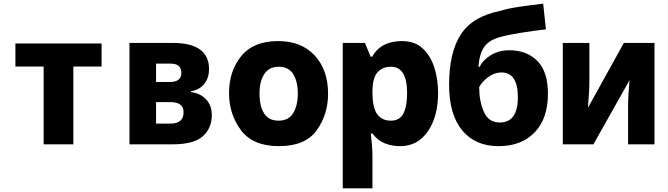

<svg xmlns="http://www.w3.org/2000/svg" viewBox="-20 -787 3640 1047"><path d="M380 0V-424H534V-550H64V-424H218V0Z M921 0Q1037 0 1086 -44Q1135 -88 1135 -159Q1135 -211 1104.5 -244.5Q1074 -278 1021 -285V-289Q1070 -298 1095 -331Q1120 -364 1120 -410Q1120 -553 921 -553H686V0ZM831 -440H911Q969 -440 969 -389Q969 -340 906 -340H831ZM831 -230H911Q981 -230 981 -175Q981 -113 910 -113H831Z M1769 -275Q1769 -406 1696 -484.5Q1623 -563 1497 -563Q1362 -563 1295.5 -481Q1229 -399 1229 -280Q1229 -164 1294 -77Q1359 10 1501 10Q1645 10 1707 -76.5Q1769 -163 1769 -275ZM1395 -276Q1395 -343 1421 -383Q1447 -423 1500 -423Q1554 -423 1579 -383Q1604 -343 1604 -277Q1604 -212 1579 -170.5Q1554 -129 1499 -129Q1445 -129 1420 -169Q1395 -209 1395 -276Z M2111 -129Q2064 -129 2037.5 -163.5Q2011 -198 2011 -286Q2011 -361 2038 -392Q2065 -423 2112 -423Q2200 -423 2200 -279Q2200 -208 2180 -168.5Q2160 -129 2111 -129ZM2011 240V62Q2011 32 2007.5 -4Q2004 -40 2002 -59H2011Q2039 -21 2078 -5.5Q2117 10 2163 10Q2257 10 2313 -70.5Q2369 -151 2369 -282Q2369 -353 2349 -417Q2329 -481 2286 -522Q2243 -563 2172 -563Q2057 -563 2010 -478H2001L1970 -553H1849V240Z M2968 -276Q2968 -397 2910 -455Q2852 -513 2757 -513Q2700 -513 2656.5 -486Q2613 -459 2596 -423H2589Q2594 -494 2621.5 -532.5Q2649 -571 2715 -587Q2751 -597 2822.5 -608.5Q2894 -620 2957 -627L2942 -767Q2866 -758 2808.5 -749.5Q2751 -741 2709 -728Q2555 -697 2492 -598Q2429 -499 2429 -325Q2429 -162 2500.5 -76Q2572 10 2698 10Q2824 10 2896 -65.5Q2968 -141 2968 -276ZM2593 -312Q2607 -340 2641.5 -366Q2676 -392 2714 -392Q2804 -392 2804 -257Q2804 -119 2705 -119Q2644 -119 2618.5 -177.5Q2593 -236 2593 -312Z M3216 0 3413 -350Q3410 -312 3407.5 -278.5Q3405 -245 3405 -208V0H3549V-553H3382L3186 -199Q3190 -250 3192 -283.5Q3194 -317 3194 -356V-553H3049V0Z"/></svg>

Font: Noto Sans Mono UI ExtraBold
Style: Regular
Weight: 800
Designer: Monotype Design team
Foundry: Monotype Imaging Inc.
Version: 1.000